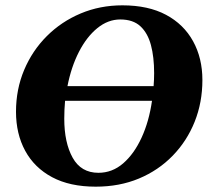

<svg xmlns="http://www.w3.org/2000/svg" viewBox="-20 -690 819 720"><path d="M339 10Q242 10 175.5 -25.5Q109 -61 74.5 -124.5Q40 -188 40 -271Q40 -355 70.5 -427.5Q101 -500 155.5 -554.5Q210 -609 282.5 -639.5Q355 -670 439 -670Q536 -670 602.5 -634.5Q669 -599 704 -535.5Q739 -472 739 -390Q739 -306 710 -233.5Q681 -161 627.5 -106Q574 -51 501 -20.5Q428 10 339 10ZM431 -617Q385 -617 345 -584.5Q305 -552 276 -495.5Q247 -439 233 -367H556Q558 -391 558 -416Q558 -476 546 -521Q534 -566 506.5 -591.5Q479 -617 431 -617ZM349 -42Q401 -42 442 -77.5Q483 -113 511 -174Q539 -235 550 -312H224Q221 -279 221 -245Q221 -155 252.5 -98.5Q284 -42 349 -42Z"/></svg>

Font: Spectral SC ExtraBold
Style: Italic
Weight: 800
Italic angle: -10°
Designer: Jean-Baptiste Levee
Foundry: Production Type
Version: Version 2.001